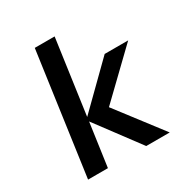

<svg xmlns="http://www.w3.org/2000/svg" viewBox="-163 -828 915 955"><g transform="rotate(-30 294.5 -350.0)"><path d="M282 -700 222 -272 454 -500H589L340 -260L539 0H404L219 -248L184 0H70L168 -700Z"/></g></svg>

Font: Fivo Sans Modern Med
Style: Italic
Weight: 450
Designer: Alexander Slobzheninov
Foundry: Alexander Slobzheninov
Version: 1.0